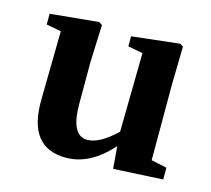

<svg xmlns="http://www.w3.org/2000/svg" viewBox="-79 -582 761 691"><g transform="rotate(15 301.0 -236.5)"><path d="M216.8 -184.1Q216.8 -66.9 277.8 -66.9Q323.2 -66.9 384.8 -126L389.2 -419.9L334 -430.2V-467.8L512.2 -487.8L523.9 -480L521 -337.9V-56.2L579.1 -43.9V0L395 9.8L388.2 -73.2Q310.1 15.1 220.2 15.1Q77.6 15.1 81.1 -165L85 -419.9L29.8 -430.2V-470.2L210 -487.8L222.2 -480L216.8 -337.9Z"/></g></svg>

Font: SourceSerifPro-Bold
Style: Bold
Weight: 700
Designer: Frank Grießhammer
Foundry: Adobe Systems Incorporated
Version: Version 1.014;PS Version 1.0;hotconv 1.0.73;makeotf.lib2.5.5